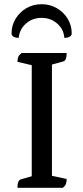

<svg xmlns="http://www.w3.org/2000/svg" viewBox="-20 -893 397 913"><path d="M63 0Q63 -35 79 -40L131 -55V-583L63 -599Q63 -613 67 -622.5Q71 -632 83 -641H297Q297 -605 281 -601L227 -586V-57L297 -42Q297 -28 293.5 -18.5Q290 -9 279 0ZM178 -873Q138 -873 106 -854.5Q74 -836 54.5 -804.5Q35 -773 35 -734Q35 -724 44.5 -718.5Q54 -713 69 -713Q73 -754 103.5 -781Q134 -808 178 -808Q221 -808 252 -781Q283 -754 286 -713Q302 -713 311.5 -718.5Q321 -724 321 -734Q321 -773 301.5 -804.5Q282 -836 249.5 -854.5Q217 -873 178 -873Z"/></svg>

Font: Petrona Medium
Style: Regular
Weight: 500
Designer: Ringo R. Seeber
Foundry: Ringo R. Seeber
Version: Version 2.001; ttfautohint (v1.8.3)